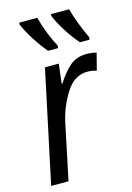

<svg xmlns="http://www.w3.org/2000/svg" viewBox="-117 -826 610 886"><g transform="rotate(-15 188.0 -383.0)"><path d="M14 0H97L152 -263Q167 -335 207.5 -400.5Q248 -466 311 -466Q334 -466 355 -459L376 -540Q352 -546 328 -546Q280 -546 247 -517Q214 -488 187 -443H183L194 -536H128ZM314 -606H360L361 -618Q345 -652 330 -690Q315 -728 305 -766H218V-757Q231 -724 259 -680Q287 -636 314 -606ZM162 -606H209L211 -618Q193 -650 177.5 -690Q162 -730 153 -766H67L66 -757Q79 -725 107.5 -680Q136 -635 162 -606Z"/></g></svg>

Font: Noto Sans UI SemiCondensed
Style: Italic
Weight: 400
Width: 4
Italic angle: -12°
Designer: Monotype Design Team
Foundry: Monotype Imaging Inc.
Version: Version 1.901